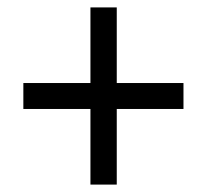

<svg xmlns="http://www.w3.org/2000/svg" viewBox="-20 -612 560 518"><path d="M295 -388V-592H224V-388H43V-318H224V-114H295V-318H475V-388Z"/></svg>

Font: Noto Sans Lao UI SemCond
Style: Regular
Weight: 400
Width: 4
Designer: Monotype Design Team
Foundry: Monotype Imaging Inc.
Version: Version 2.000